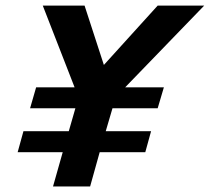

<svg xmlns="http://www.w3.org/2000/svg" viewBox="-20 -675 759 695"><path d="M43.9 -124 64.9 -200.2H229L252.9 -283.2H88.9L110.8 -358.9H250L134.8 -654.8H286.1L356 -439.9L550.8 -654.8H719.2L433.1 -358.9H573.2L550.8 -283.2H387.2L362.8 -200.2H526.9L505.9 -124H340.8L306.2 0H171.9L207 -124Z"/></svg>

Font: IntelOne Mono Bold
Style: Italic
Weight: 700
Italic angle: -16°
Designer: Fred Shallcrass
Foundry: Frere-Jones Type LLC
Version: Version 1.200;hotconv 1.1.0;makeotfexe 2.6.0;FJTRelease1.2